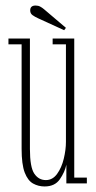

<svg xmlns="http://www.w3.org/2000/svg" viewBox="-20 -662 345 693"><path d="M141 11Q118.5 11 99.5 0.5Q80.5 -10 69.2 -39.2Q58 -68.5 58 -125V-502H10.5V-523H88V-124.5Q88 -58.5 103.8 -35.2Q119.5 -12 145.5 -12Q170 -12 186.2 -34.5Q202.5 -57 210.2 -89.2Q218 -121.5 218 -150V-502H170V-523H248V-21H293.5V0H219.5V-67.5Q214 -41 196 -15Q178 11 141 11ZM211.5 -553 117.5 -596Q105.5 -601.5 97.2 -607.5Q89 -613.5 89 -624.5Q89 -642 108.5 -642Q118 -642 125 -638.2Q132 -634.5 138.5 -629L218 -561.5Z"/></svg>

Font: Imbue 50pt Thin
Style: Regular
Weight: 100
Designer: Tyler Finck
Foundry: Etcetera Type Company
Version: Version 1.102; ttfautohint (v1.8.3)